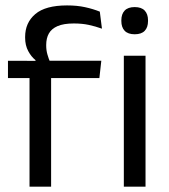

<svg xmlns="http://www.w3.org/2000/svg" viewBox="-20 -696 630 716"><path d="M230 -675.8Q267.6 -675.8 297.4 -669.2Q327.2 -662.7 352.2 -652.6L360.2 -589.1Q335.7 -597.8 310.8 -603.2Q286 -608.5 255.1 -608.5Q217.5 -608.5 194.8 -598.7Q172.2 -588.9 162.2 -571.1Q152.3 -553.3 152.3 -528.5V-526.2Q152.3 -508.5 156.9 -492.7Q161.5 -476.8 167 -464.1L112.4 -462V-471.8Q96.8 -484.1 85.3 -505.4Q73.7 -526.8 73.7 -555.6V-558.1Q73.7 -611.4 111.7 -643.6Q149.6 -675.8 230 -675.8ZM90.1 0V-444.7H170.6V0ZM9.7 -404.8V-469.4L121.1 -469L153.8 -469.4H357.8L350.6 -404.8ZM441.8 0V-488.2H522.7V0ZM482.3 -568.2Q457.3 -568.2 444.9 -581.2Q432.5 -594.3 432.5 -617.7V-620.2Q432.5 -643.5 444.9 -656.6Q457.3 -669.6 482.3 -669.6Q507.3 -669.6 519.6 -656.6Q532 -643.5 532 -620.2V-617.7Q532 -593.9 519.6 -581Q507.3 -568.2 482.3 -568.2Z"/></svg>

Font: Anek Gurmukhi Medium
Style: Regular
Weight: 500
Designer: Sarang Kulkarni (Gurmukhi), Yesha Goshar (Latin)
Foundry: Ek Type
Version: Version 1.003